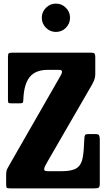

<svg xmlns="http://www.w3.org/2000/svg" viewBox="-20 -1041 592 1061"><path d="M51 -750H483.5Q497 -750 501.8 -745.2Q506.5 -740.5 506.5 -726V-634Q506.5 -612 499 -595Q491.5 -578 484 -565.5L244 -150.5Q235.5 -135 229.8 -124.5Q224 -114 224 -105Q224 -100.5 228 -97.8Q232 -95 247 -95H321.5Q379 -95 404.5 -112.5Q430 -130 437 -169.2Q444 -208.5 446 -273.5Q446.5 -288.5 449.8 -294.2Q453 -300 469 -300H510Q524.5 -300 528 -292Q531.5 -284 531.5 -270.5V-30Q531.5 -9 526 -4.5Q520.5 0 499.5 0H40.5Q24 0 19 -2.2Q14 -4.5 14 -21V-75.5Q14 -95 19 -105.8Q24 -116.5 31 -128L308 -611Q314.5 -623 318.5 -630Q322.5 -637 322.5 -645.5Q322.5 -655 306 -655H244Q176 -655 144 -615.2Q112 -575.5 109 -491Q108.5 -475.5 105.2 -472.8Q102 -470 86.5 -470H43Q29 -470 26.5 -473.5Q24 -477 24 -490.5V-727Q24 -744 29 -747Q34 -750 51 -750ZM289 -864.5Q257 -864.5 234 -887.5Q211 -910.5 211 -943Q211 -975 234 -998Q257 -1021 289 -1021Q321.5 -1021 344.2 -998Q367 -975 367 -943Q367 -910.5 344.2 -887.5Q321.5 -864.5 289 -864.5Z"/></svg>

Font: Besley* Condensed
Style: Bold
Weight: 700
Width: 3
Designer: Owen Earl
Foundry: indestructible type*
Version: Version 3.000; ttfautohint (v1.8.3)